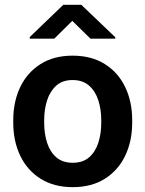

<svg xmlns="http://www.w3.org/2000/svg" viewBox="-20 -770 606 800"><path d="M35.2 -258.8V-269Q35.2 -346.2 64.2 -407Q93.3 -467.8 148.7 -502.9Q204.1 -538.1 282.2 -538.1Q361.3 -538.1 417 -502.9Q472.7 -467.8 501.7 -407Q530.8 -346.2 530.8 -269V-258.8Q530.8 -182.1 501.7 -121.3Q472.7 -60.5 417.2 -25.4Q361.8 9.8 283.2 9.8Q204.6 9.8 148.9 -25.4Q93.3 -60.5 64.2 -121.3Q35.2 -182.1 35.2 -258.8ZM164.1 -269V-258.8Q164.1 -212.9 176.3 -175Q188.5 -137.2 214.6 -114.5Q240.7 -91.8 283.2 -91.8Q325.2 -91.8 351.3 -114.5Q377.4 -137.2 389.6 -175Q401.9 -212.9 401.9 -258.8V-269Q401.9 -314 389.6 -352.1Q377.4 -390.1 351.1 -413.3Q324.7 -436.5 282.2 -436.5Q240.7 -436.5 214.6 -413.3Q188.5 -390.1 176.3 -352.1Q164.1 -314 164.1 -269ZM318.8 -750 460.4 -614.7V-608.9H356.9L281.2 -683.1L206.1 -608.9H104V-615.7L243.7 -750Z"/></svg>

Font: Vazirmatn RD UI FD SemiBold
Style: Regular
Weight: 600
Designer: Saber Rastikerdar
Foundry: Saber Rastikerdar
Version: Version 33.003